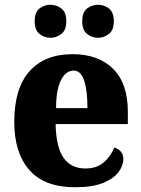

<svg xmlns="http://www.w3.org/2000/svg" viewBox="-20 -778 594 808"><path d="M296 10Q167 10 103.5 -62.5Q40 -135 40 -265Q40 -406 104 -478Q168 -550 285 -550Q394 -550 456 -488.5Q518 -427 518 -308V-256H214Q216 -159 247.5 -114Q279 -69 339 -69Q387 -69 416 -94Q445 -119 461 -157Q478 -152 488.5 -140Q499 -128 499 -109Q499 -81 478.5 -53.5Q458 -26 413.5 -8Q369 10 296 10ZM348 -323Q348 -398 334 -439.5Q320 -481 290 -481Q257 -481 236.5 -440.5Q216 -400 216 -323ZM393 -619Q367 -619 346.5 -635Q326 -651 326 -689Q326 -727 346.5 -742.5Q367 -758 393 -758Q417 -758 438 -742.5Q459 -727 459 -689Q459 -651 438 -635Q417 -619 393 -619ZM192 -619Q167 -619 146.5 -635Q126 -651 126 -689Q126 -727 146.5 -742.5Q167 -758 192 -758Q217 -758 238 -742.5Q259 -727 259 -689Q259 -651 238 -635Q217 -619 192 -619Z"/></svg>

Font: Noto Serif Armenian SemiCondensed ExtraBold
Style: Regular
Weight: 800
Width: 4
Designer: Monotype Design Team
Foundry: Monotype Imaging Inc.
Version: Version 2.008; ttfautohint (v1.8.4.7-5d5b)